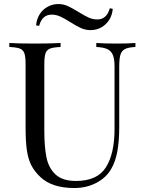

<svg xmlns="http://www.w3.org/2000/svg" viewBox="-20 -922 722 956"><path d="M26.9 0ZM573.7 -591.8V-291Q573.7 -219.2 564.2 -167.7Q554.7 -116.2 532.7 -79.1Q507.3 -36.1 458.7 -11Q410.2 14.2 349.6 14.2Q239.7 14.2 181.6 -40Q151.9 -67.9 136 -98.9Q120.1 -129.9 113.8 -173.8Q107.4 -217.8 107.4 -288.1V-602.1Q107.4 -639.6 101.3 -656.7Q95.2 -673.8 78.9 -680.2Q62.5 -686.5 26.4 -688V-708Q68.8 -705.1 154.3 -705.1Q234.9 -705.1 281.7 -708V-688Q245.6 -686.5 229.2 -680.2Q212.9 -673.8 206.8 -656.7Q200.7 -639.6 200.7 -602.1V-271Q200.7 -190.9 211.4 -138.2Q222.2 -85.4 256.6 -53.2Q291 -21 358.4 -21Q464.4 -21 507.3 -88.9Q550.3 -156.7 550.3 -279.8V-591.8Q550.3 -628.9 541.7 -648.9Q533.2 -668.9 513.9 -677.7Q494.6 -686.5 459.5 -688V-708Q495.6 -705.1 561.5 -705.1Q621.6 -705.1 654.3 -708V-688Q619.6 -686.5 602.8 -678Q585.9 -669.4 579.8 -649.9Q573.7 -630.4 573.7 -591.8ZM371.1 -862.3Q401.9 -843.3 421.9 -834.2Q441.9 -825.2 464.8 -825.2Q511.2 -825.2 526.9 -880.9L541.5 -877.9Q538.6 -845.7 522.9 -821.8Q507.3 -797.9 483.2 -784.9Q459 -772 430.7 -772Q405.8 -772 383.5 -782Q361.3 -792 330.6 -811.5Q300.8 -830.6 280 -839.8Q259.3 -849.1 236.8 -849.1Q189.9 -849.1 174.8 -793L159.7 -795.9Q162.6 -828.1 178.2 -852.1Q193.8 -876 218.3 -888.9Q242.7 -901.9 270.5 -901.9Q295.4 -901.9 317.4 -891.8Q339.4 -881.8 371.1 -862.3Z"/></svg>

Font: Playfair Display SC
Style: Regular
Weight: 400
Designer: Claus Eggers Sørensen
Foundry: Claus Eggers Sørensen
Version: Version 1.004;PS 001.004;hotconv 1.0.70;makeotf.lib2.5.58329